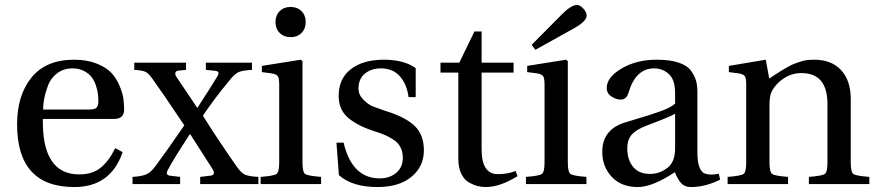

<svg xmlns="http://www.w3.org/2000/svg" viewBox="-20 -743 3544 775"><path d="M49 -241Q49 -359 107.5 -430.5Q166 -502 279 -502Q331 -502 370 -486.5Q409 -471 429.5 -449Q450 -427 462.5 -397Q475 -367 478 -345Q481 -323 481 -301Q481 -263 441 -263H153Q149 -39 300 -39Q354 -39 387.5 -67Q421 -95 445 -145L475 -129Q427 12 280 12Q49 12 49 -241ZM154 -301H343Q363 -301 370 -309Q377 -317 377 -333Q377 -347 375.5 -362Q374 -377 367.5 -397Q361 -417 350 -431.5Q339 -446 319 -456.5Q299 -467 273 -467Q237 -467 211 -447.5Q185 -428 174 -398.5Q163 -369 158.5 -345Q154 -321 154 -301Z M515 0V-29Q551 -31 570 -39Q589 -47 607 -72Q647 -125 724 -237Q629 -379 596 -424Q579 -448 566.5 -453.5Q554 -459 522 -461V-490H731V-461L701 -458Q690 -457 688 -449.5Q686 -442 692 -433L776 -308H777Q829 -388 857 -434Q870 -454 850 -457L811 -461V-490H997V-461Q960 -459 944.5 -452.5Q929 -446 910 -423Q842 -341 799 -276Q859 -180 936 -70Q954 -44 970 -37.5Q986 -31 1023 -29V0H788V-29L830 -34Q853 -37 837 -62L748 -201H746Q678 -97 658 -58Q646 -37 665 -34L707 -29V0Z M1109 -610Q1092 -627 1092 -654Q1092 -681 1109 -698Q1126 -715 1153 -715Q1180 -715 1197 -698Q1214 -681 1214 -654Q1214 -627 1197 -610Q1180 -593 1153 -593Q1126 -593 1109 -610ZM1032 0V-29Q1086 -33 1096.5 -41Q1107 -49 1107 -87V-402Q1107 -428 1101 -436Q1095 -444 1075 -447L1037 -452V-477L1194 -502L1201 -496V-87Q1201 -49 1211.5 -41Q1222 -33 1276 -29V0Z M1338 -167H1367Q1401 -23 1513 -23Q1553 -23 1579.5 -45.5Q1606 -68 1606 -106Q1606 -130 1596.5 -148.5Q1587 -167 1568.5 -179Q1550 -191 1535 -197.5Q1520 -204 1498 -211Q1427 -233 1387 -266Q1347 -299 1347 -356Q1347 -426 1396.5 -464Q1446 -502 1529 -502Q1611 -502 1658 -468V-351H1629Q1623 -401 1595 -434Q1567 -467 1517 -467Q1478 -467 1452.5 -445.5Q1427 -424 1427 -386Q1427 -360 1447.5 -340Q1468 -320 1486 -313Q1504 -306 1534 -296Q1616 -271 1653.5 -235Q1691 -199 1691 -136Q1691 -71 1641 -29.5Q1591 12 1504 12Q1402 12 1348 -36Z M1758 -450V-490H1834L1895 -616H1924V-490H2053V-450H1924V-140Q1924 -40 1990 -40Q2030 -40 2061 -53L2069 -32Q1998 12 1941 12Q1924 12 1908 8Q1892 4 1873 -6.5Q1854 -17 1842 -41.5Q1830 -66 1830 -102V-450Z M2103 0V-29Q2157 -33 2167.5 -41Q2178 -49 2178 -87V-402Q2178 -428 2172 -436Q2166 -444 2146 -447L2108 -452V-477L2265 -502L2272 -496V-87Q2272 -49 2282.5 -41Q2293 -33 2347 -29V0ZM2126 -562 2245 -682Q2285 -723 2309 -723Q2321 -723 2334.5 -708.5Q2348 -694 2348 -680Q2348 -656 2292 -626L2141 -542Z M2411 -130Q2411 -221 2504 -249Q2519 -254 2551.5 -263.5Q2584 -273 2602.5 -279Q2621 -285 2645 -293.5Q2669 -302 2683.5 -310Q2698 -318 2705 -325V-367Q2705 -421 2680 -444Q2655 -467 2620 -467Q2546 -467 2517 -369Q2509 -341 2485 -341Q2467 -341 2448 -353.5Q2429 -366 2429 -388Q2429 -431 2489 -466.5Q2549 -502 2631 -502Q2685 -502 2720 -490Q2755 -478 2770 -456.5Q2785 -435 2790 -415.5Q2795 -396 2795 -369V-127Q2795 -49 2830 -41Q2851 -35 2881 -42L2887 -18Q2827 12 2769 12Q2744 12 2730 -3Q2716 -18 2704 -48Q2613 12 2555 12Q2488 12 2449.5 -29Q2411 -70 2411 -130ZM2512 -144Q2512 -98 2535.5 -69.5Q2559 -41 2604 -41Q2642 -41 2673.5 -65Q2705 -89 2705 -143V-284Q2686 -272 2590 -236Q2548 -220 2530 -199.5Q2512 -179 2512 -144Z M2917 0V-29Q2971 -33 2981.5 -41Q2992 -49 2992 -87V-402Q2992 -428 2986 -436Q2980 -444 2960 -447L2922 -452V-477L3071 -502L3085 -426Q3089 -429 3110 -442.5Q3131 -456 3136 -459Q3141 -462 3158.5 -472Q3176 -482 3184.5 -485Q3193 -488 3208.5 -493.5Q3224 -499 3238 -500.5Q3252 -502 3267 -502Q3336 -502 3375 -460Q3414 -418 3414 -343V-87Q3414 -49 3424.5 -41Q3435 -33 3489 -29V0H3245V-29Q3299 -33 3309.5 -41Q3320 -49 3320 -87V-323Q3320 -448 3215 -448Q3177 -448 3145 -427.5Q3113 -407 3096 -376Q3086 -356 3086 -321V-87Q3086 -49 3096.5 -41Q3107 -33 3161 -29V0Z"/></svg>

Font: Linguistics Pro
Style: Regular
Weight: 400
Designer: Stefan Peev, Context Ltd
Foundry: Stefan Peev, Context Ltd
Version: Version 001.000